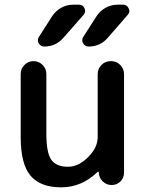

<svg xmlns="http://www.w3.org/2000/svg" viewBox="-20 -803 611 811"><path d="M200.2 -734.4Q214.8 -756.8 238.3 -770Q261.7 -783.2 289.1 -783.2H313.5Q330.1 -783.2 336.9 -768.1Q343.8 -752.9 333 -740.2L248 -643.6Q215.8 -606.4 167 -606.4Q151.4 -606.4 143.6 -620.1Q135.7 -633.8 144.5 -647.5ZM387.7 -734.4Q402.3 -756.8 425.8 -770Q449.2 -783.2 476.6 -783.2H500Q516.6 -783.2 523.4 -767.6Q526.4 -761.7 526.4 -756.8Q526.4 -748 519.5 -740.2L435.5 -643.6Q403.3 -606.4 354.5 -606.4Q338.9 -606.4 331.1 -620.1Q323.2 -633.8 332 -647.5ZM397.5 -75.2Q397.5 -77.1 395.5 -77.6Q393.6 -78.1 392.6 -77.1Q325.2 -11.7 238.3 -11.7Q150.4 -11.7 108.9 -61Q67.4 -110.4 67.4 -223.6V-490.2Q67.4 -512.7 83.5 -528.8Q99.6 -544.9 121.6 -544.9Q143.6 -544.9 159.7 -528.8Q175.8 -512.7 175.8 -490.2V-238.3Q175.8 -157.2 196.8 -127.9Q217.8 -98.6 267.6 -98.6Q311.5 -98.6 352.1 -139.2Q392.6 -179.7 392.6 -223.6V-489.3Q392.6 -512.7 408.7 -528.8Q424.8 -544.9 448.2 -544.9Q471.7 -544.9 487.8 -528.8Q503.9 -512.7 503.9 -489.3V-74.2Q503.9 -51.8 488.8 -36.6Q473.6 -21.5 451.7 -21.5Q429.7 -21.5 414.1 -36.6Q398.4 -51.8 397.5 -73.2Z"/></svg>

Font: Gen Jyuu Gothic Medium
Style: Regular
Weight: 500
Designer: [Source Han Sans]
Ryoko NISHIZUKA  (kana & ideographs); Paul D. Hunt (Latin, Greek & Cyrillic); Wenlong ZHANG  (bopomofo
Version: Version 1.002.20150607